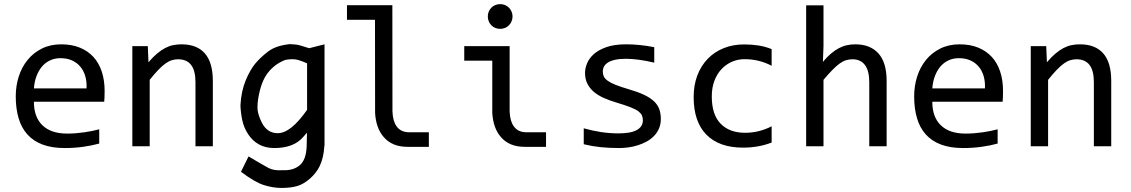

<svg xmlns="http://www.w3.org/2000/svg" viewBox="-20 -716 5538 940"><path d="M492.2 -271C492.2 -305.8 487.5 -337.3 478.3 -365.5C469 -393.6 455.3 -417.6 437.3 -437.3C419.2 -456.9 397 -472.2 370.6 -482.9C344.2 -493.7 314 -499 279.8 -499C244.6 -499 213.2 -492.2 185.5 -478.5C157.9 -464.8 134.5 -446.4 115.5 -423.1C96.4 -399.8 81.9 -372.8 72 -342C62.1 -311.3 57.1 -278.6 57.1 -244.1C57.1 -204.4 61.8 -168.9 71 -137.5C80.3 -106 94.6 -79.5 114 -57.9C133.4 -36.2 158.2 -19.7 188.5 -8.3C218.8 3.1 254.9 8.8 296.9 8.8C328.1 8.8 358.3 6.8 387.5 2.7C416.6 -1.4 442.7 -6.7 465.8 -13.2V-83C455.4 -80.1 444.1 -77.4 431.9 -75C419.7 -72.5 406.9 -70.3 393.6 -68.4C380.2 -66.4 366.4 -64.9 352.1 -63.7C337.7 -62.6 323.4 -62 309.1 -62C256.3 -62 216 -75.4 188 -102.3C160 -129.2 146 -167.6 146 -217.8H490.2C490.9 -224.9 491.4 -232.6 491.7 -240.7C492 -248.9 492.2 -259 492.2 -271ZM403.8 -283.2H146C147.6 -305 151.9 -325 158.7 -343.3C165.5 -361.5 174.5 -377.1 185.5 -390.1C196.6 -403.2 209.8 -413.2 225.1 -420.4C240.4 -427.6 257.3 -431.2 275.9 -431.2C297.4 -431.2 316.2 -427.5 332.5 -420.2C348.8 -412.8 362.4 -402.7 373.3 -389.6C384.2 -376.6 392.3 -361.1 397.5 -343C402.7 -325 404.8 -305 403.8 -283.2Z M627.9 -490.2V0H712.9V-325.2C728.5 -344.7 742.6 -361 755.1 -374C767.7 -387 779.3 -397.4 790 -405C800.8 -412.7 811.1 -418.1 821 -421.1C831 -424.2 841.1 -425.8 851.6 -425.8C879.9 -425.8 901.2 -416.6 915.5 -398.2C929.9 -379.8 937 -351.4 937 -313V0H1022V-319.8C1022 -379.7 1009 -424.6 983.2 -454.3C957.3 -484.1 919.1 -499 868.7 -499C854.3 -499 840.5 -497.6 827.1 -494.9C813.8 -492.1 800.7 -487.3 787.8 -480.5C775 -473.6 761.9 -464.6 748.5 -453.4C735.2 -442.1 721.4 -428.1 707 -411.1L703.6 -490.2Z M1244.1 -232.9C1252.9 -288.2 1268.7 -330.5 1291.5 -359.6C1314.3 -388.8 1342.9 -409.8 1377.4 -422.9C1403.2 -427.4 1424 -427.2 1439.9 -422.4C1455.9 -417.5 1470.4 -411.9 1483.4 -405.8V-178.2C1457 -140.5 1431.9 -112 1408 -92.8C1384 -73.6 1361.3 -64 1339.8 -64C1322.9 -64 1308.2 -68 1295.7 -76.2C1283.1 -84.3 1272.7 -95.9 1264.4 -111.1C1256.1 -126.2 1249.4 -142.7 1244.4 -160.6C1239.3 -178.5 1239.3 -202.6 1244.1 -232.9ZM1568.8 -3.4V-499L1493.7 -480C1475.4 -485.5 1460.6 -490.1 1449.2 -493.7C1437.8 -497.2 1421.2 -499.3 1399.4 -500C1353.8 -495.4 1318.3 -483.4 1292.7 -463.9C1267.2 -444.3 1246 -424.4 1229.2 -404.1C1212.5 -383.7 1196.9 -356.3 1182.6 -321.8C1168.3 -287.3 1159.8 -247.1 1157.2 -201.2C1157.9 -177.4 1160.8 -153.1 1166 -128.2C1171.2 -103.3 1180.9 -80.1 1195.1 -58.6C1209.2 -37.1 1226.9 -20.5 1248 -8.8C1269.2 2.9 1294.1 8.8 1322.8 8.8C1386.6 8.8 1433.9 -9.4 1464.8 -45.9C1471 -53.4 1477.1 -60.2 1482.9 -66.4L1481.4 0C1479.8 44.6 1468.3 75.8 1447 93.5C1425.7 111.2 1397.6 119.1 1362.8 117.2C1335.1 119.5 1312.2 115.7 1293.9 106C1275.7 96.2 1243.3 77.5 1196.8 49.8L1159.7 125C1205.6 159.5 1243.2 181.3 1272.7 190.4C1302.2 199.5 1330.6 204.1 1357.9 204.1C1389.2 204.1 1415.2 200.9 1436 194.6C1456.9 188.2 1477.5 176.1 1497.8 158.2C1518.1 140.3 1533.9 120.1 1544.9 97.7C1558.3 69.7 1565.9 36.6 1567.9 -1.5C1568.5 -2.1 1568.8 -2.8 1568.8 -3.4Z M1815.9 -619.1 1816.4 -163.1C1819.3 -113.6 1833.2 -74.5 1857.9 -45.9C1885.3 -13.3 1924.3 2.9 1975.1 2.9H2079.6V-68.4H1983.4C1955.7 -68.4 1935.1 -78.3 1921.4 -98.1C1909.3 -114.7 1902.7 -138.7 1901.4 -169.9L1900.9 -690.4H1678.7V-619.1Z M2428.7 -695.8C2420.2 -695.8 2412.3 -694.3 2404.8 -691.2C2397.3 -688.1 2390.9 -683.8 2385.5 -678.2C2380.1 -672.7 2375.9 -666.3 2372.8 -658.9C2369.7 -651.6 2368.2 -643.7 2368.2 -635.3C2368.2 -627.1 2369.7 -619.3 2372.8 -611.8C2375.9 -604.3 2380.1 -597.8 2385.5 -592.3C2390.9 -586.8 2397.3 -582.4 2404.8 -579.3C2412.3 -576.3 2420.2 -574.7 2428.7 -574.7C2437.2 -574.7 2445.1 -576.3 2452.6 -579.3C2460.1 -582.4 2466.6 -586.8 2471.9 -592.3C2477.3 -597.8 2481.5 -604.3 2484.6 -611.8C2487.7 -619.3 2489.3 -627.1 2489.3 -635.3C2489.3 -643.7 2487.7 -651.6 2484.6 -658.9C2481.5 -666.3 2477.3 -672.7 2471.9 -678.2C2466.6 -683.8 2460.1 -688.1 2452.6 -691.2C2445.1 -694.3 2437.2 -695.8 2428.7 -695.8ZM2495.1 -98.1C2483.1 -114.7 2476.4 -138.7 2475.1 -169.9V-490.2H2252.9V-418.9H2390.1V-163.1C2393.1 -113.6 2406.9 -74.5 2431.6 -45.9C2459 -13.3 2498 2.9 2548.8 2.9H2653.3V-68.4H2557.1C2529.5 -68.4 2508.8 -78.3 2495.1 -98.1Z M3215.3 -133.8C3215.3 -152 3212.6 -168.3 3207.3 -182.6C3201.9 -196.9 3193 -209.8 3180.7 -221.2C3168.3 -232.6 3152.2 -242.9 3132.3 -252.2C3112.5 -261.5 3088.1 -270.3 3059.1 -278.8C3032.4 -286.6 3010.7 -293.9 2994.1 -300.5C2977.5 -307.2 2964.6 -313.9 2955.3 -320.6C2946 -327.2 2939.7 -334.1 2936.3 -341.3C2932.9 -348.5 2931.2 -356.4 2931.2 -365.2C2931.2 -374 2933.1 -382.2 2937 -389.9C2940.9 -397.5 2947.3 -404.2 2956.3 -409.9C2965.3 -415.6 2977 -420.1 2991.5 -423.3C3005.9 -426.6 3023.8 -428.2 3044.9 -428.2C3062.5 -428.2 3083.3 -426.7 3107.2 -423.6C3131.1 -420.5 3156.4 -415.7 3183.1 -409.2V-484.9C3157.7 -490.1 3133.3 -493.7 3109.9 -495.8C3086.4 -498 3065.1 -499 3045.9 -499C3006.8 -499 2974.3 -494.4 2948.2 -485.1C2922.2 -475.8 2901.5 -464.2 2886.2 -450.2C2870.9 -436.2 2860.1 -421.1 2853.8 -404.8C2847.4 -388.5 2844.2 -373.5 2844.2 -359.9C2844.2 -339 2848.1 -321 2856 -305.7C2863.8 -290.4 2874.5 -277 2888.2 -265.6C2901.9 -254.2 2918.1 -244.4 2936.8 -236.1C2955.5 -227.8 2975.9 -220.4 2998 -213.9C3027.7 -205.1 3051 -197.3 3068.1 -190.4C3085.2 -183.6 3097.8 -177 3106 -170.7C3114.1 -164.3 3119.7 -157.6 3122.8 -150.6C3125.9 -143.6 3127.4 -135.7 3127.4 -127C3127.4 -106.4 3117.7 -90.7 3098.1 -79.6C3078.6 -68.5 3048.5 -63 3007.8 -63C2979.8 -63 2951.7 -65.1 2923.3 -69.3C2895 -73.6 2866.5 -79.8 2837.9 -87.9V-9.8C2864.6 -3.3 2891.8 1.5 2919.7 4.4C2947.5 7.3 2978 8.8 3011.2 8.8C3026.5 8.8 3042.2 7.6 3058.1 5.4C3074.1 3.1 3089.6 -0.5 3104.7 -5.4C3119.9 -10.3 3134.1 -16.4 3147.5 -23.9C3160.8 -31.4 3172.5 -40.4 3182.6 -51C3192.7 -61.6 3200.7 -73.7 3206.5 -87.4C3212.4 -101.1 3215.3 -116.5 3215.3 -133.8Z M3757.8 -18.1V-97.7C3737.6 -87.2 3716.7 -79.3 3695.1 -74C3673.4 -68.6 3651 -65.9 3627.9 -65.9C3576.8 -65.9 3536.9 -80.7 3508.1 -110.4C3479.2 -140 3464.8 -184.4 3464.8 -243.7C3464.8 -272.3 3469.1 -297.9 3477.5 -320.3C3486 -342.8 3497.6 -361.8 3512.2 -377.4C3526.9 -393.1 3543.9 -405.1 3563.2 -413.6C3582.6 -422 3603.2 -426.3 3625 -426.3C3648.4 -426.3 3671.1 -423.7 3693.1 -418.5C3715.1 -413.2 3736.7 -405.1 3757.8 -394V-475.6C3737.6 -483.7 3716.5 -489.6 3694.3 -493.2C3672.2 -496.7 3648.4 -498.5 3623 -498.5C3586.6 -498.5 3553.2 -492.4 3522.9 -480.2C3492.7 -468 3466.6 -450.6 3444.8 -428C3423 -405.4 3406.1 -378.3 3394 -346.7C3382 -315.1 3376 -279.8 3376 -240.7C3376 -160 3396.9 -98.6 3438.7 -56.4C3480.6 -14.2 3540.2 6.8 3617.7 6.8C3642.4 6.8 3666.4 4.8 3689.7 0.7C3713 -3.3 3735.7 -9.6 3757.8 -18.1Z M4320.8 0V-319.8C4320.8 -379.7 4307.5 -424.6 4280.8 -454.3C4254.1 -484.1 4216.3 -499 4167.5 -499C4153.2 -499 4139.3 -497.6 4126 -494.6C4112.6 -491.7 4099.5 -486.8 4086.7 -480C4073.8 -473.1 4061 -464.3 4048.1 -453.4C4035.2 -442.5 4022.1 -429 4008.8 -413.1L4011.7 -490.2V-689.9H3926.8V0H4011.7V-325.2C4028.3 -344.7 4043 -361 4055.7 -374C4068.4 -387 4080.1 -397.4 4090.8 -405C4101.6 -412.7 4111.9 -418.1 4121.8 -421.1C4131.8 -424.2 4142.4 -425.8 4153.8 -425.8C4180.2 -425.8 4200.4 -416.4 4214.6 -397.7C4228.8 -379 4235.8 -350.7 4235.8 -313V0Z M4890.6 -271C4890.6 -305.8 4886 -337.3 4876.7 -365.5C4867.4 -393.6 4853.8 -417.6 4835.7 -437.3C4817.6 -456.9 4795.4 -472.2 4769 -482.9C4742.7 -493.7 4712.4 -499 4678.2 -499C4643.1 -499 4611.7 -492.2 4584 -478.5C4556.3 -464.8 4533 -446.4 4513.9 -423.1C4494.9 -399.8 4480.4 -372.8 4470.5 -342C4460.5 -311.3 4455.6 -278.6 4455.6 -244.1C4455.6 -204.4 4460.2 -168.9 4469.5 -137.5C4478.8 -106 4493.1 -79.5 4512.5 -57.9C4531.8 -36.2 4556.6 -19.7 4586.9 -8.3C4617.2 3.1 4653.3 8.8 4695.3 8.8C4726.6 8.8 4756.8 6.8 4785.9 2.7C4815 -1.4 4841.1 -6.7 4864.3 -13.2V-83C4853.8 -80.1 4842.5 -77.4 4830.3 -75C4818.1 -72.5 4805.3 -70.3 4792 -68.4C4778.6 -66.4 4764.8 -64.9 4750.5 -63.7C4736.2 -62.6 4721.8 -62 4707.5 -62C4654.8 -62 4614.4 -75.4 4586.4 -102.3C4558.4 -129.2 4544.4 -167.6 4544.4 -217.8H4888.7C4889.3 -224.9 4889.8 -232.6 4890.1 -240.7C4890.5 -248.9 4890.6 -259 4890.6 -271ZM4802.2 -283.2H4544.4C4546.1 -305 4550.3 -325 4557.1 -343.3C4564 -361.5 4572.9 -377.1 4584 -390.1C4595.1 -403.2 4608.2 -413.2 4623.5 -420.4C4638.8 -427.6 4655.8 -431.2 4674.3 -431.2C4695.8 -431.2 4714.7 -427.5 4731 -420.2C4747.2 -412.8 4760.8 -402.7 4771.7 -389.6C4782.6 -376.6 4790.7 -361.1 4795.9 -343C4801.1 -325 4803.2 -305 4802.2 -283.2Z M5026.4 -490.2V0H5111.3V-325.2C5127 -344.7 5141 -361 5153.6 -374C5166.1 -387 5177.7 -397.4 5188.5 -405C5199.2 -412.7 5209.6 -418.1 5219.5 -421.1C5229.4 -424.2 5239.6 -425.8 5250 -425.8C5278.3 -425.8 5299.6 -416.6 5314 -398.2C5328.3 -379.8 5335.4 -351.4 5335.4 -313V0H5420.4V-319.8C5420.4 -379.7 5407.5 -424.6 5381.6 -454.3C5355.7 -484.1 5317.5 -499 5267.1 -499C5252.8 -499 5238.9 -497.6 5225.6 -494.9C5212.2 -492.1 5199.1 -487.3 5186.3 -480.5C5173.4 -473.6 5160.3 -464.6 5147 -453.4C5133.6 -442.1 5119.8 -428.1 5105.5 -411.1L5102.1 -490.2Z"/></svg>

Font: CodeNewRoman Nerd Font Mono
Style: Regular
Weight: 400
Monospace: yes
Designer: Sam Radian
Foundry: Code New Roman
Version: Version 2.00 November 29, 2014;Nerd Fonts 3.2.1